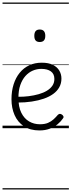

<svg xmlns="http://www.w3.org/2000/svg" viewBox="-20 -1016 566 1522"><path d="M293 18Q219 18 169.5 -15Q120 -48 95.5 -104Q71 -160 71 -229Q71 -294 88 -347.5Q105 -401 136.5 -439.5Q168 -478 212 -498.5Q256 -519 311 -519Q365 -519 399 -502Q433 -485 450 -456.5Q467 -428 467 -393Q467 -355 450 -324.5Q433 -294 402 -271.5Q371 -249 328 -234Q285 -219 232 -211Q179 -203 120 -203V-249Q165 -248 207.5 -253.5Q250 -259 287 -269.5Q324 -280 352 -297Q380 -314 395.5 -337Q411 -360 411 -390Q411 -430 383.5 -450Q356 -470 307 -470Q272 -470 239.5 -456Q207 -442 181.5 -413.5Q156 -385 141 -342Q126 -299 126 -240Q126 -168 149 -122Q172 -76 210.5 -53.5Q249 -31 296 -31Q335 -31 360.5 -42Q386 -53 404.5 -70Q423 -87 439 -106Q448 -114 455.5 -113.5Q463 -113 472 -107Q480 -101 483 -93Q486 -85 479 -77Q463 -53 436.5 -31Q410 -9 374 4.5Q338 18 293 18ZM295 -683Q273 -683 262.5 -695Q252 -707 252 -732Q252 -757 262.5 -769.5Q273 -782 295 -782Q317 -782 328 -769.5Q339 -757 339 -732Q339 -707 328 -695Q317 -683 295 -683ZM0 476H526V486H0ZM0 -20H526V0H0ZM0 -505H526V-500H0ZM0 -996H526V-986H0Z"/></svg>

Font: Playwrite PL Guides
Style: Regular
Weight: 400
Designer: Veronika Burian, José Scaglione
Foundry: TypeTogether
Version: Version 1.003